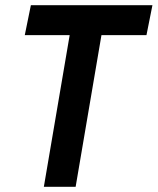

<svg xmlns="http://www.w3.org/2000/svg" viewBox="-20 -720 608 740"><path d="M149 0 248.5 -584.5H75.5L99 -700H567.5L544.5 -584.5H371L271.5 0Z"/></svg>

Font: Cabin Condensed
Style: Bold Italic
Weight: 700
Width: 3
Italic angle: -10°
Designer: Pablo Impallari
Foundry: Pablo Impallari. http://www.impallari.com Igino Marini. http://www.ikern.com
Version: Version 3.001; ttfautohint (v1.8.3)